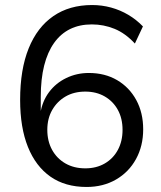

<svg xmlns="http://www.w3.org/2000/svg" viewBox="-20 -734 640 763"><path d="M324 9Q239 9 180.5 -32Q122 -73 91 -150Q60 -227 60 -337Q60 -458 94 -542Q128 -626 192 -670Q256 -714 346 -714Q385 -714 421.5 -704Q458 -694 490 -675Q522 -656 548 -629L516 -561Q478 -602 435 -619.5Q392 -637 345 -637Q296 -637 258.5 -618.5Q221 -600 195 -563.5Q169 -527 155.5 -473.5Q142 -420 142 -349V-282H140Q148 -332 175 -368Q202 -404 243.5 -424Q285 -444 333 -444Q397 -444 445.5 -415.5Q494 -387 521.5 -336.5Q549 -286 549 -220Q549 -154 520.5 -102Q492 -50 441 -20.5Q390 9 324 9ZM319 -65Q363 -65 396.5 -84.5Q430 -104 448.5 -138.5Q467 -173 467 -218Q467 -263 448.5 -297Q430 -331 396.5 -350.5Q363 -370 319 -370Q274 -370 240.5 -350.5Q207 -331 187.5 -297Q168 -263 168 -218Q168 -173 187 -138.5Q206 -104 240 -84.5Q274 -65 319 -65Z"/></svg>

Font: Nunito Sans 9pt
Style: Regular
Weight: 400
Version: Version 3.101;gftools[0.9.27]